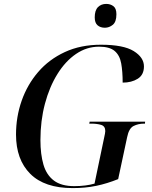

<svg xmlns="http://www.w3.org/2000/svg" viewBox="-20 -953 776 983"><path d="M352 10Q208 10 135 -63Q62 -136 62 -264Q62 -355 91 -437.5Q120 -520 175.5 -584.5Q231 -649 312 -686.5Q393 -724 497 -724Q612 -724 664.5 -691.5Q717 -659 717 -613Q717 -570 685.5 -550Q654 -530 608 -530Q608 -587 600.5 -628.5Q593 -670 567 -692Q541 -714 487 -714Q424 -714 369.5 -677Q315 -640 274 -574Q233 -508 210 -421.5Q187 -335 187 -236Q187 -163 202.5 -110Q218 -57 256 -28.5Q294 0 360 0Q390 0 417 -3.5Q444 -7 464 -13L514 -252Q516 -260 517.5 -269Q519 -278 519 -282Q519 -307 498 -313.5Q477 -320 447 -320H437L439 -330H723L722 -320H717Q688 -320 664 -308Q640 -296 631 -251L585 -36Q528 -13 472.5 -1.5Q417 10 352 10ZM517 -811Q494 -811 479.5 -823.5Q465 -836 465 -864Q465 -900 481.5 -916.5Q498 -933 524 -933Q545 -933 560.5 -921.5Q576 -910 576 -880Q576 -841 557.5 -826Q539 -811 517 -811Z"/></svg>

Font: Noto Serif Display Medium
Style: Italic
Weight: 500
Italic angle: -12°
Designer: Monotype Design Team
Foundry: Monotype Imaging Inc.
Version: Version 2.009